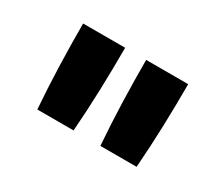

<svg xmlns="http://www.w3.org/2000/svg" viewBox="-67 -928 735 633"><g transform="rotate(30 300.0 -611.5)"><path d="M111 -451Q105 -531 102.5 -611Q100 -691 100 -772H260Q260 -691 257.5 -611Q255 -531 249 -451ZM351 -451Q345 -531 342.5 -611Q340 -691 340 -772H500Q500 -691 497.5 -611Q495 -531 489 -451Z"/></g></svg>

Font: Iosevka Curly Slab HvEx
Style: Regular
Weight: 900
Width: 7
Monospace: yes
Designer: Belleve Invis
Foundry: Belleve Invis
Version: Version 11.1.0; ttfautohint (v1.8.3)